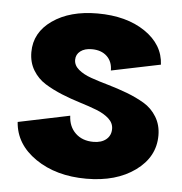

<svg xmlns="http://www.w3.org/2000/svg" viewBox="-44 -554 575 608"><g transform="rotate(5 244.0 -250.0)"><path d="M252 12.2Q155.8 12.2 90.3 -32.7Q24.9 -77.6 20 -147.9L184.1 -182.1Q185.5 -147.5 207.3 -126.7Q229 -106 264.2 -106Q289.6 -106 304.7 -118.4Q319.8 -130.9 319.8 -151.9Q319.8 -170.4 304.7 -184.3Q289.6 -198.2 265.1 -207.8Q240.7 -217.3 211.2 -226.3Q181.6 -235.4 152.3 -247.3Q123 -259.3 98.6 -274.4Q74.2 -289.6 59.1 -314.5Q43.9 -339.4 43.9 -372.1Q43.9 -434.6 99.4 -473.4Q154.8 -512.2 242.2 -512.2Q334.5 -512.2 393.8 -471.9Q453.1 -431.6 456.1 -368.2L299.8 -335.9Q299.8 -364.3 282 -381.1Q264.2 -397.9 233.9 -397.9Q211.4 -397.9 197.8 -387.5Q184.1 -377 184.1 -359.9Q184.1 -342.3 199.7 -329.1Q215.3 -315.9 240.5 -307.1Q265.6 -298.3 295.7 -289.8Q325.7 -281.2 356 -269.8Q386.2 -258.3 411.4 -243.4Q436.5 -228.5 452.1 -202.9Q467.8 -177.2 467.8 -144Q467.8 -75.7 407.2 -31.7Q346.7 12.2 252 12.2Z"/></g></svg>

Font: Apfel Grotezk
Style: Bold
Weight: 700
Designer: Luigi Gorlero
Foundry: Collletttivo
Version: Version 2.000;FEAKit 1.0